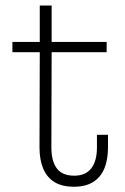

<svg xmlns="http://www.w3.org/2000/svg" viewBox="-20 -684 464 712"><path d="M170.5 -137.5Q170.5 -86.5 190.8 -59.5Q211 -32.5 255 -32.5Q297.5 -32.5 318.5 -59.8Q339.5 -87 339.5 -137.5V-184H380.5V-137.5Q380.5 -91 366.5 -58.2Q352.5 -25.5 324.5 -8.5Q296.5 8.5 254.5 8.5Q210 8.5 182 -8.8Q154 -26 140.2 -58.8Q126.5 -91.5 126.5 -137.5L127.5 -490.5H26V-528.5H127.5V-663.5H171.5V-528.5H375.5V-490.5H171.5Z"/></svg>

Font: Hepta Slab Light
Style: Regular
Weight: 300
Designer: Michael LaGattuta
Foundry: Michael LaGattuta
Version: Version 1.102